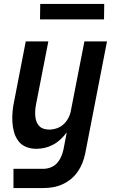

<svg xmlns="http://www.w3.org/2000/svg" viewBox="-20 -739 590 969"><path d="M199 210H48V113H199Q217 113 235.5 106Q254 99 267 85Q280 71 288 53Q296 35 300 17L317 -71Q303 -52 286 -36Q269 -20 248.5 -9Q228 2 206.5 7Q185 12 163 12Q136 12 112 2.5Q88 -7 73 -27Q58 -47 51 -72Q44 -97 42.5 -123.5Q41 -150 43.5 -177Q46 -204 52 -231L110 -530H224L162 -213Q159 -198 158 -183.5Q157 -169 158 -154.5Q159 -140 163.5 -127Q168 -114 177 -104Q186 -94 199.5 -89.5Q213 -85 228 -85Q247 -85 266.5 -91.5Q286 -98 301 -112Q316 -126 325.5 -144.5Q335 -163 338 -182L406 -530H520L410 36Q405 60 396 83Q387 106 372.5 127Q358 148 338 164.5Q318 181 294.5 191.5Q271 202 247 206Q223 210 199 210ZM505 -641H182L183 -719H506Z"/></svg>

Font: Lode Term
Style: Bold Italic
Weight: 700
Italic angle: -11°
Monospace: yes
Designer: Belleve Invis
Foundry: Belleve Invis
Version: Version 29.2.0